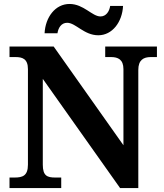

<svg xmlns="http://www.w3.org/2000/svg" viewBox="-20 -949 828 969"><path d="M476 -771C547 -771 597 -838 601 -919H536C532 -892 516 -866 487 -866C445 -866 402 -929 331 -929C259 -929 209 -862 205 -781H270C274 -808 289 -834 319 -834C362 -834 404 -771 476 -771ZM28 0H289V-53H259C219 -53 196 -61 196 -118V-551L586 0H678V-596C678 -647 705 -661 741 -661H772V-714H511V-661H541C575 -661 603 -649 603 -600V-216L251 -714H28V-661H58C92 -661 121 -653 121 -600V-118C121 -61 93 -53 53 -53H28Z"/></svg>

Font: Noto Serif Malayalam
Style: Bold
Weight: 700
Designer: Indian type Foundry, Jelle Bosma, Monotype Design Team
Foundry: Monotype Imaging Inc.
Version: Version 2.104